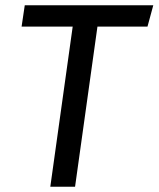

<svg xmlns="http://www.w3.org/2000/svg" viewBox="-20 -709 602 729"><path d="M540 -608H350L265 0H171L256 -608H62L74 -689H562Z"/></svg>

Font: Fira Sans
Style: Italic
Weight: 400
Italic angle: -8°
Designer: bBox Type GmbH & Carrois Corporate GbR & Edenspiekermann AG
Foundry: bBox Type GmbH & Carrois Corporate GbR & Edenspiekermann AG
Version: Version 4.301